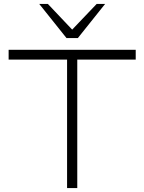

<svg xmlns="http://www.w3.org/2000/svg" viewBox="-20 -959 736 979"><path d="M322 0V-655H24V-705H672V-655H374V0ZM319 -765 180 -939H224L348 -808L473 -939H516L377 -765Z"/></svg>

Font: Nunito Sans 7pt SemiExpanded ExtraLight
Style: Regular
Weight: 250
Width: 6
Designer: Vernon Adams
Foundry: Vernon Adams
Version: Version 3.101;gftools[0.9.27]